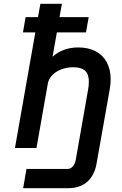

<svg xmlns="http://www.w3.org/2000/svg" viewBox="-20 -777 640 1008"><path d="M119 110H334.5Q350.5 110 362 96.8Q373.5 83.5 377.5 63.5L442.5 -306.5Q446.5 -327 446.5 -348Q446.5 -387.5 426.5 -405.8Q406.5 -424 365 -424Q332 -424 303 -413.2Q274 -402.5 254.8 -383Q235.5 -363.5 231 -337.5L171.5 0H58.5L165.5 -607H100.5L114.5 -687H179.5L192 -757H305L292.5 -687H445.5L431.5 -607H278.5L256 -479Q281.5 -502.5 315.5 -515.2Q349.5 -528 391 -528Q443.5 -528 482 -507.8Q520.5 -487.5 540.8 -449.8Q561 -412 561 -360.5Q561 -337 556.5 -310.5L487 81.5Q476.5 143 438.2 177Q400 211 337 211H101.5Z"/></svg>

Font: JuliaMono
Style: Bold Italic
Weight: 700
Italic angle: -9°
Monospace: yes
Designer: cormullion
Foundry: corm
Version: Version 0.057; ttfautohint (v1.8.4)